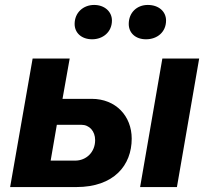

<svg xmlns="http://www.w3.org/2000/svg" viewBox="-20 -757 848 777"><path d="M21 0H289C441 0 513 -88 513 -196C513 -287 449 -357 351 -357H233L262 -520H112ZM547 0H696L786 -520H637ZM353 -598C396 -598 433 -627 433 -674C433 -710 403 -737 361 -737C317 -737 282 -706 282 -660C282 -624 310 -598 353 -598ZM571 -598C616 -598 652 -627 652 -674C652 -710 623 -737 578 -737C534 -737 501 -706 501 -660C501 -624 528 -598 571 -598ZM185 -107 210 -252H309C342 -252 365 -226 365 -190C365 -141 329 -107 284 -107Z"/></svg>

Font: Fixel Display
Style: Bold Italic
Weight: 700
Italic angle: -10°
Designer: AlfaBravo + MacPaw
Foundry: Kyrylo Tkachov, Marchela Mozhyna, Serhii Makarenko, Maria Weinstein, Zakhar Kryvoshyya
Version: Version 1.210;Glyphs 3.2 (3217)